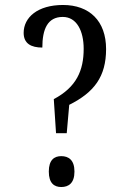

<svg xmlns="http://www.w3.org/2000/svg" viewBox="-20 -744 501 771"><path d="M205 -209H248L258 -323C358 -373 406 -436 406 -547C406 -660 339 -724 233 -724C131 -724 75 -674 75 -612C75 -569 105 -553 150 -553C150 -627 171 -676 232 -676C288 -676 316 -620 316 -548C316 -461 287 -394 196 -346ZM226 7C255 7 279 -8 279 -55C279 -102 255 -117 226 -117C198 -117 176 -102 176 -55C176 -8 198 7 226 7Z"/></svg>

Font: Noto Serif Devanagari ExtraCondensed
Style: Regular
Weight: 400
Width: 2
Designer: Universal Thirst, Indian Type Foundry and the Monotype Design Team
Foundry: Monotype Imaging Inc.
Version: Version 2.004